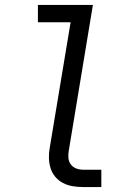

<svg xmlns="http://www.w3.org/2000/svg" viewBox="-20 -755 540 775"><path d="M315 0Q294 0 273 -3.5Q252 -7 234 -16.5Q216 -26 203 -41.5Q190 -57 184 -76.5Q178 -96 177.5 -117.5Q177 -139 181 -160L265 -665H133V-735H355L258 -149Q255 -134 256 -119Q257 -104 265 -92.5Q273 -81 286.5 -75.5Q300 -70 315 -70H389V0Z"/></svg>

Font: Iosevka Curly Oblique
Style: Regular
Weight: 400
Italic angle: -9°
Monospace: yes
Designer: Belleve Invis
Foundry: Belleve Invis
Version: Version 11.1.0; ttfautohint (v1.8.3)